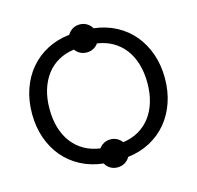

<svg xmlns="http://www.w3.org/2000/svg" viewBox="-115 -882 1074 1048"><g transform="rotate(-15 422.5 -358.0)"><path d="M488 -79.5Q536.5 -86 575.5 -108.2Q614.5 -130.5 642 -166.2Q669.5 -202 684.2 -250.5Q699 -299 699 -358.5Q699 -418 684.2 -466.5Q669.5 -515 642 -550.8Q614.5 -586.5 575.8 -608.5Q537 -630.5 488.5 -637.5Q478 -622 461 -613Q444 -604 423.5 -604Q402.5 -604 385.8 -613Q369 -622 358.5 -637.5Q309.5 -631 270.2 -609Q231 -587 203.5 -551Q176 -515 161 -466.5Q146 -418 146 -358Q146 -298 161 -249.2Q176 -200.5 203.8 -165Q231.5 -129.5 270.8 -107.5Q310 -85.5 359 -79Q369.5 -94.5 386.2 -103.5Q403 -112.5 423.5 -112.5Q444 -112.5 460.5 -103.5Q477 -94.5 488 -79.5ZM798 -358.5Q798 -284.5 776.2 -221.5Q754.5 -158.5 714.5 -110.8Q674.5 -63 618.2 -33Q562 -3 493 5Q483 23.5 464.8 34.5Q446.5 45.5 423.5 45.5Q400.5 45.5 382.5 34.5Q364.5 23.5 354.5 5Q285 -2.5 228.2 -32.2Q171.5 -62 131.2 -109.5Q91 -157 69 -220.2Q47 -283.5 47 -358Q47 -432.5 69 -496Q91 -559.5 131.5 -607.2Q172 -655 228.8 -684.8Q285.5 -714.5 355 -722Q365 -740 383 -751Q401 -762 423.5 -762Q446 -762 464.2 -751Q482.5 -740 492.5 -722Q561.5 -714 617.8 -684.2Q674 -654.5 714 -606.8Q754 -559 776 -496Q798 -433 798 -358.5Z"/></g></svg>

Font: Lato 2
Style: Regular
Weight: 400
Designer: Lukasz Dziedzic with Adam Twardoch and Botio Nikoltchev
Foundry: tyPoland Lukasz Dziedzic
Version: Version 2.015; 2015-08-06; http://www.latofonts.com/